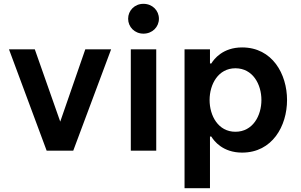

<svg xmlns="http://www.w3.org/2000/svg" viewBox="-20 -788 1575 1004"><path d="M363 0 561 -530H426L295 -152L162 -530H27L224 0Z M730 -612C777 -612 811 -647 811 -690C811 -733 777 -768 730 -768C684 -768 650 -733 650 -690C650 -647 684 -612 730 -612ZM797 0V-530H664V0Z M1078 196V-74H1085C1099 -51 1145 10 1246 10C1404 10 1481 -129 1481 -265C1481 -401 1404 -540 1246 -540C1145 -540 1099 -479 1085 -456H1078V-530H945V196ZM1076 -265C1076 -347 1121 -431 1211 -431C1302 -431 1347 -347 1347 -265C1347 -183 1302 -99 1211 -99C1121 -99 1076 -183 1076 -265Z"/></svg>

Font: Be Vietnam Pro SemiBold
Style: Regular
Weight: 600
Designer: Lam Bao, Tony Le, Vietanh Nguyen
Foundry: Yellow Type Foundry
Version: Version 1.002